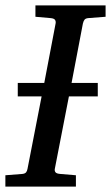

<svg xmlns="http://www.w3.org/2000/svg" viewBox="-35 -691 411 711"><path d="M292 -624Q282.2 -623 278.3 -618.4Q274.4 -613.8 272 -604L230 -383.8H327.1V-334H220.2L168 -65.9Q166.5 -58.6 170.4 -53.2Q174.3 -47.9 188 -46.9L246.1 -42V0H-15.1V-42L47.9 -46.9Q57.1 -47.9 61.3 -52.5Q65.4 -57.1 66.9 -65.9L119.1 -334H30.8V-383.8H128.9L170.9 -604Q172.4 -612.3 168.5 -617.7Q164.6 -623 151.9 -624L96.2 -628.9V-670.9H356V-628.9Z"/></svg>

Font: Charis SIL Am
Style: Italic
Weight: 400
Italic angle: -11°
Foundry: SIL International
Version: Version 5.000